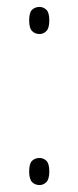

<svg xmlns="http://www.w3.org/2000/svg" viewBox="-20 -528 226 553"><path d="M94 -430Q81 -430 72.5 -438.5Q64 -447 64 -469Q64 -492 72.5 -500Q81 -508 94 -508Q105 -508 113.5 -500Q122 -492 122 -469Q122 -447 113.5 -438.5Q105 -430 94 -430ZM94 5Q81 5 72.5 -3.5Q64 -12 64 -34Q64 -57 72.5 -65Q81 -73 94 -73Q105 -73 113.5 -65Q122 -57 122 -34Q122 -12 113.5 -3.5Q105 5 94 5Z"/></svg>

Font: Noto Serif Khmer ExtraCondensed Thin
Style: Regular
Weight: 100
Width: 2
Designer: Danh Hong and the Monotype Design Team
Foundry: Monotype Imaging Inc.
Version: Version 2.004; ttfautohint (v1.8.4.7-5d5b)